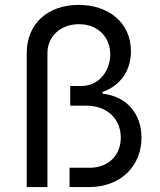

<svg xmlns="http://www.w3.org/2000/svg" viewBox="-20 -757 649 777"><path d="M88.1 0H171.9V-541.2C171.9 -610.8 226.2 -659.1 299.7 -659.1C377.8 -659.1 426.1 -605.1 426.1 -536.9C426.1 -471.2 381.4 -409.1 309.7 -409.1H264.2V-329.5H328.1C414.4 -329.5 468.8 -275.2 468.8 -200.3C468.8 -128.9 419.4 -78.1 342.3 -78.1H261.4V0H340.9C468.8 0 552.6 -85.2 552.6 -200.3C552.6 -301.5 487.2 -368.6 394.9 -377.8V-384.9C463.1 -408.7 509.9 -466.6 509.9 -549.7C509.9 -665.8 419 -737.2 298.3 -737.2C174.7 -737.2 88.1 -662.6 88.1 -541.2Z"/></svg>

Font: Karasuma Gothic
Style: Regular
Weight: 400
Designer: Rasmus Andersson, Ryoko Nishizuka
Foundry: Genbu
Version: Version 1.00